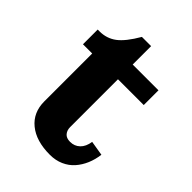

<svg xmlns="http://www.w3.org/2000/svg" viewBox="-169 -628 720 720"><g transform="rotate(45 190.5 -268.5)"><path d="M156.2 -546.9H205.1V-449.2H341.8V-371.1H205.1V-117.2Q205.1 -100.6 214.5 -89.4Q223.9 -78.1 244.1 -78.1Q266.8 -78.1 282.7 -93.1Q298.6 -108.2 302.7 -136.7L361.3 -127Q357.7 -98.4 347.3 -74.1Q336.9 -49.8 320.3 -30.9Q303.7 -12 279.2 -1.1Q254.6 9.8 224.6 9.8Q151.6 9.8 110 -24.3Q68.4 -58.3 68.4 -117.2V-371.1H19.5V-449.2H29.3Q66.9 -449.2 95.7 -470.7Q124.5 -492.2 156.2 -546.9Z"/></g></svg>

Font: Orelega One
Style: Regular
Weight: 400
Version: Version 1.1 ; ttfautohint (v1.8.3)